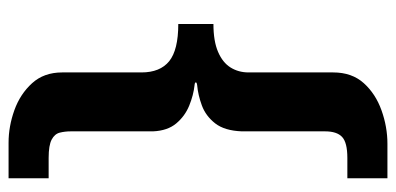

<svg xmlns="http://www.w3.org/2000/svg" viewBox="-258 -505 924 448"><g transform="rotate(-90 204.0 -281.0)"><path d="M259 -598Q259 -640.5 233.8 -668.2Q208.5 -696 170.8 -709.5Q133 -723 95 -723H12V-629.5H59.5Q89 -629.5 102.2 -622.5Q115.5 -615.5 118.5 -603.5Q121.5 -591.5 121.5 -578V-386Q123 -352 140 -331.8Q157 -311.5 181.5 -301.5Q206 -291.5 229.5 -289Q235.5 -288.5 235.8 -286.2Q236 -284 229.5 -283Q206.5 -281 182 -272Q157.5 -263 140.2 -241Q123 -219 121.5 -178.5V15.5Q121.5 43 108.5 55.2Q95.5 67.5 59.5 67.5H12V161H92.5Q132 161 170.5 147.2Q209 133.5 234 105.8Q259 78 259 34.5V-163Q259 -186.5 270.5 -205Q282 -223.5 307 -234.2Q332 -245 372 -245V-327Q311.5 -327 285.2 -348.2Q259 -369.5 259 -413Z"/></g></svg>

Font: Public Sans Thin ExtraBold
Style: Regular
Weight: 800
Version: Version 1.007